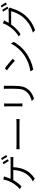

<svg xmlns="http://www.w3.org/2000/svg" viewBox="2029 -2906 941 5040"><g transform="rotate(-90 2500.0 -385.5)"><path d="M757.8 -786.1Q770.5 -768.6 785.9 -744.4Q801.3 -720.2 815.7 -694.8Q830.1 -669.4 839.8 -648.9L791 -627Q775.9 -657.2 753.2 -697.3Q730.5 -737.3 710 -765.1ZM866.2 -826.2Q879.4 -807.6 895.5 -782.7Q911.6 -757.8 926.5 -733.2Q941.4 -708.5 951.2 -689.9L901.9 -667Q885.7 -700.2 862.8 -738.3Q839.8 -776.4 818.8 -805.2ZM390.1 -752Q383.8 -735.4 377.4 -717Q371.1 -698.7 366.2 -683.1Q358.4 -660.6 348.6 -633.5Q338.9 -606.4 326.2 -578.1H806.2Q824.7 -578.1 850.6 -578.6Q876.5 -579.1 897.9 -583V-505.9Q874.5 -506.8 848.9 -507.3Q823.2 -507.8 806.2 -507.8H631.8Q624 -362.8 585.2 -256.6Q546.4 -150.4 481.7 -74.5Q417 1.5 332 56.2L255.9 3.9Q276.4 -3.4 297.4 -15.9Q318.4 -28.3 335 -41Q371.6 -68.4 408.7 -108.2Q445.8 -147.9 477.8 -203.6Q509.8 -259.3 531.2 -334.5Q552.7 -409.7 558.1 -507.8H293Q272.5 -470.7 244.6 -429.9Q216.8 -389.2 185.8 -353Q154.8 -316.9 126 -293L55.2 -335.9Q90.8 -361.3 125.5 -400.9Q160.2 -440.4 188.5 -481.2Q216.8 -522 233.9 -551.8Q254.4 -590.3 268.1 -627Q281.7 -663.6 290 -692.9Q295.9 -710.9 299.3 -730Q302.7 -749 304.2 -768.1Z M1104 -428.2Q1126 -425.8 1161.1 -424.3Q1196.3 -422.9 1238.8 -422.9H1789.1Q1827.1 -422.9 1853.3 -424.6Q1879.4 -426.3 1895 -428.2V-340.8Q1879.9 -341.8 1851.8 -343.5Q1823.7 -345.2 1790 -345.2H1238.8Q1197.8 -345.2 1162.1 -343.8Q1126.5 -342.3 1104 -340.8Z M2771 -754.9Q2768.1 -720.7 2768.1 -670.9V-516.1Q2768.1 -424.3 2762 -360.6Q2755.9 -296.9 2743.4 -252.4Q2731 -208 2711.4 -174.1Q2691.9 -140.1 2665 -107.9Q2632.8 -68.4 2591.6 -40.5Q2550.3 -12.7 2507.3 6.3Q2464.4 25.4 2428.2 38.1L2370.1 -22.9Q2437.5 -40 2500 -72Q2562.5 -104 2608.9 -158.2Q2644.5 -200.2 2662.4 -246.3Q2680.2 -292.5 2686 -356.9Q2691.9 -421.4 2691.9 -519V-670.9Q2691.9 -695.8 2690.7 -716.8Q2689.5 -737.8 2687 -754.9ZM2307.1 -748Q2305.7 -734.4 2304.4 -713.9Q2303.2 -693.4 2303.2 -676.8V-344.2Q2303.2 -324.7 2304.4 -303.2Q2305.7 -281.7 2307.1 -269H2225.1Q2226.6 -280.3 2228.3 -301.3Q2230 -322.3 2230 -344.2V-676.8Q2230 -690.4 2228.8 -712.4Q2227.5 -734.4 2226.1 -748Z M3225.1 -728Q3251.5 -710.4 3286.4 -684.1Q3321.3 -657.7 3357.7 -627.9Q3394 -598.1 3425.8 -570.3Q3457.5 -542.5 3478 -522L3422.9 -465.8Q3404.3 -485.4 3373.8 -512.7Q3343.3 -540 3307.9 -570.3Q3272.5 -600.6 3237.3 -627.9Q3202.1 -655.3 3173.8 -673.8ZM3146 -57.1Q3278.8 -77.1 3378.2 -119.1Q3477.5 -161.1 3547.9 -206.1Q3624 -253.9 3688 -315.7Q3752 -377.4 3800.3 -443.6Q3848.6 -509.8 3877 -570.8L3919.9 -495.1Q3886.7 -434.1 3837.9 -370.6Q3789.1 -307.1 3726.8 -248.3Q3664.6 -189.5 3589.8 -142.1Q3515.1 -94.7 3418 -51.3Q3320.8 -7.8 3191.9 16.1Z M4763.2 -796.9Q4781.7 -770 4805.4 -730.5Q4829.1 -690.9 4845.2 -660.2L4794.9 -637.2Q4780.8 -668 4757.6 -707.8Q4734.4 -747.6 4713.9 -775.9ZM4871.1 -835.9Q4883.8 -817.4 4899.9 -792.7Q4916 -768.1 4930.7 -743.2Q4945.3 -718.3 4955.1 -700.2L4905.8 -678.2Q4889.6 -710.4 4866.9 -748.8Q4844.2 -787.1 4823.2 -814.9ZM4487.8 -751Q4476.6 -732.9 4465.6 -711.7Q4454.6 -690.4 4446.8 -676.8Q4440.9 -665 4434.3 -652.8Q4427.7 -640.6 4419.9 -627.9H4703.1Q4742.7 -627.9 4765.1 -637.2L4825.2 -601.1Q4818.8 -591.3 4812.7 -576.7Q4806.6 -562 4803.2 -550.8Q4789.6 -500 4764.6 -440.2Q4739.7 -380.4 4704.8 -319.6Q4669.9 -258.8 4626 -205.1Q4557.6 -122.6 4463.4 -54.7Q4369.1 13.2 4228 64.9L4164.1 6.8Q4298.8 -32.7 4396.5 -98.4Q4494.1 -164.1 4563 -245.1Q4602.5 -292 4635.5 -348.1Q4668.5 -404.3 4691.7 -460.7Q4714.8 -517.1 4726.1 -564H4377.9Q4333 -501 4270 -436.3Q4207 -371.6 4124 -316.9L4062 -362.8Q4147.9 -414.1 4210.7 -476.3Q4273.4 -538.6 4314.5 -598.9Q4355.5 -659.2 4377 -704.1Q4383.8 -715.8 4392.6 -738.5Q4401.4 -761.2 4405.8 -778.8Z"/></g></svg>

Font: Shanggu Mono N
Style: Regular
Weight: 350
Designer: GuiWonder
Version: Version 1.021